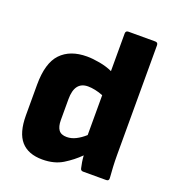

<svg xmlns="http://www.w3.org/2000/svg" viewBox="-128 -782 806 892"><g transform="rotate(20 275.0 -335.5)"><path d="M181 12Q111 12 75.5 -28.5Q40 -69 40 -155V-306Q40 -414 85.5 -461.5Q131 -509 214 -509Q242 -509 277.5 -502.5Q313 -496 341 -483V-669Q341 -683 355 -683H487Q501 -683 501 -669V-127Q501 -97 502.5 -68Q504 -39 506 -16Q508 0 493 0H379Q367 0 365 -12Q362 -24 359.5 -40Q357 -56 356 -72Q323 -39 281.5 -13.5Q240 12 181 12ZM200 -190Q200 -158 212 -141.5Q224 -125 252 -125Q275 -125 297.5 -136.5Q320 -148 341 -167V-364Q321 -372 301.5 -376Q282 -380 266 -380Q200 -380 200 -293Z"/></g></svg>

Font: Sofia Sans Black
Style: Regular
Weight: 900
Designer: Botio Nikoltchev, Ani Petrova
Foundry: lettersoup
Version: Version 4.100; ttfautohint (v1.8.3)